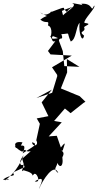

<svg xmlns="http://www.w3.org/2000/svg" viewBox="-63 -876 650 1281"><path d="M274 -513 416 -505 284 -427 318 -377 319 -368 285 -257 180 -222 283 -278 215 -193 260 -101 182 -86 203 -50 179 60C200 97 153 107 151 73C198 86 154 104 88 147C111 92 104 88 36 101C48 121 67 119 87 74C23 61 21 106 85 136C123 105 88 142 142 133L85 183L101 239L23 275C44 309 10 282 -43 322C4 334 9 308 -31 328C25 290 70 225 95 159C34 236 110 248 105 186C79 289 78 265 95 260C191 285 133 309 160 290C178 259 218 350 169 334C256 281 197 372 197 385C221 327 298 204 326 279C274 238 345 239 308 172C324 257 364 246 353 173C379 127 329 131 356 128C359 107 390 48 343 108L316 30L262 34L349 -60L298 -69L370 -152L408 -121L495 -190L507 -197L469 -234L343 -286L385 -393L383 -482L467 -430L366 -435L356 -535L330 -605L348 -657L257 -536ZM421 -830C368 -800 396 -782 364 -816C371 -835 337 -817 271 -793C305 -824 250 -749 206 -793C269 -752 258 -786 206 -745C245 -712 267 -748 257 -706C294 -696 277 -616 270 -636C296 -609 270 -575 351 -625C293 -616 272 -611 289 -635C308 -632 371 -591 346 -648C413 -651 377 -669 409 -599C447 -614 442 -695 468 -724C460 -660 485 -583 498 -638C454 -672 514 -658 498 -694C501 -705 560 -717 501 -723C490 -743 582 -827 565 -839C540 -785 564 -857 480 -851C485 -835 516 -840 417 -856C467 -837 361 -795 340 -752C381 -786 300 -762 371 -721L350 -803L378 -815Z"/></svg>

Font: Hussar Lance
Style: ExBdObl
Weight: 700
Foundry: Cannot Into Space Fonts, PlusOne Fonts
Version: Version 2.270